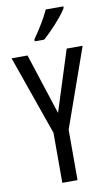

<svg xmlns="http://www.w3.org/2000/svg" viewBox="-102 -993 596 1043"><g transform="rotate(-10 196.0 -471.5)"><path d="M197 -378 304 -714H392L238 -278V0H154V-276L0 -714H88ZM326 -934Q314 -913 290 -884.5Q266 -856 239.5 -828.5Q213 -801 192 -783H140V-794Q198 -876 229 -943H326Z"/></g></svg>

Font: Noto Sans Tamil ExtraCondensed
Style: Regular
Weight: 400
Width: 2
Designer: Jelle Bosma - Monotype Design Team
Foundry: Monotype Imaging Inc.
Version: Version 2.004; ttfautohint (v1.8.4.7-5d5b)